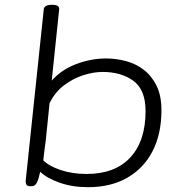

<svg xmlns="http://www.w3.org/2000/svg" viewBox="-20 -772 757 798"><path d="M346 6Q280 6 227 -13Q174 -32 147 -58Q141 -29 133.5 -13.5Q126 2 112 2H106Q94 2 90 -4.5Q86 -11 87 -23L162 -734Q165 -752 194 -752H198Q227 -752 226 -734L195 -437Q236 -483 297.5 -506Q359 -529 420 -529Q463 -529 504 -518Q545 -507 578 -481.5Q611 -456 631 -415Q651 -374 651 -314Q651 -215 614 -143.5Q577 -72 508.5 -33Q440 6 346 6ZM340 -49Q458 -49 521.5 -117.5Q585 -186 585 -310Q585 -399 534.5 -436Q484 -473 406 -473Q370 -473 328 -460Q286 -447 247.5 -418.5Q209 -390 186 -343L170 -187Q167 -166 164.5 -145.5Q162 -125 160 -106Q181 -83 230 -66Q279 -49 340 -49Z"/></svg>

Font: Asap Expanded Expanded Light
Style: Italic
Weight: 300
Width: 7
Italic angle: -6°
Designer: Pablo Cosgaya
Foundry: Omnibus-Type
Version: Version 3.001; ttfautohint (v1.8.4.7-5d5b)